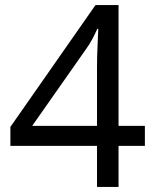

<svg xmlns="http://www.w3.org/2000/svg" viewBox="-20 -738 612 758"><path d="M552 -162H448V0H363V-162H21V-237L357 -718H448V-241H552ZM363 -466Q363 -518 365 -554.5Q367 -591 368 -624H364Q356 -605 344 -583Q332 -561 321 -546L107 -241H363Z"/></svg>

Font: Noto Sans Gunjala Gondi Semibold
Style: Regular
Weight: 600
Designer: Ek Type
Foundry: Ek Type
Version: Version 1.004; ttfautohint (v1.8.4.7-5d5b)